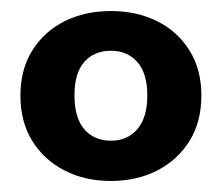

<svg xmlns="http://www.w3.org/2000/svg" viewBox="-20 -736 401 348"><path d="M181 -408Q134 -408 97 -427Q60 -446 38.5 -480.5Q17 -515 17 -563Q17 -610 38.5 -644.5Q60 -679 97 -697.5Q134 -716 181 -716Q228 -716 265 -697.5Q302 -679 323.5 -644.5Q345 -610 345 -563Q345 -515 323.5 -480.5Q302 -446 265 -427Q228 -408 181 -408ZM181 -481Q211 -481 229 -502Q247 -523 247 -563Q247 -603 229 -623.5Q211 -644 181 -644Q151 -644 133 -624Q115 -604 115 -563Q115 -522 133 -501.5Q151 -481 181 -481Z"/></svg>

Font: Nunito ExtraLight ExtraBold
Style: Regular
Weight: 800
Version: Version 3.602